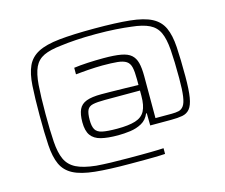

<svg xmlns="http://www.w3.org/2000/svg" viewBox="-110 -846 1294 1103"><g transform="rotate(-15 536.5 -294.0)"><path d="M537 108Q408 108 326.5 99.5Q245 91 199 67Q153 43 132.5 -1.5Q112 -46 107.5 -117.5Q103 -189 103 -294Q103 -399 107.5 -470.5Q112 -542 132.5 -586.5Q153 -631 199 -655Q245 -679 326.5 -687.5Q408 -696 536 -696Q664 -696 746 -687.5Q828 -679 874 -655Q920 -631 940.5 -586.5Q961 -542 965.5 -470.5Q970 -399 970 -294Q970 -215 962.5 -170.5Q955 -126 938 -105.5Q921 -85 893.5 -80Q866 -75 826 -75H702L701 -148H697Q682 -112 651 -95Q620 -78 582.5 -73Q545 -68 510 -68Q448 -68 408.5 -78Q369 -88 349.5 -115Q330 -142 330 -194Q330 -241 343 -269Q356 -297 388 -309Q420 -321 477 -321Q495 -321 533.5 -320.5Q572 -320 617 -319Q662 -318 697 -317V-351Q697 -397 691 -422.5Q685 -448 667 -460Q649 -472 615 -475.5Q581 -479 525 -479Q507 -479 484.5 -478Q462 -477 440 -475.5Q418 -474 398 -472Q378 -470 366 -469V-508Q401 -513 448 -515.5Q495 -518 543 -518Q606 -518 645.5 -511Q685 -504 705.5 -486Q726 -468 734 -437Q742 -406 742 -356V-108H839Q863 -108 880.5 -112Q898 -116 910 -132.5Q922 -149 927.5 -187Q933 -225 933 -294Q933 -397 928 -463.5Q923 -530 905.5 -568Q888 -606 849.5 -625Q811 -644 744 -651Q706 -656 654 -659.5Q602 -663 535 -663Q469 -663 416.5 -659.5Q364 -656 328 -651Q260 -644 222 -626Q184 -608 166 -570Q148 -532 143 -465Q138 -398 138 -294Q138 -195 142.5 -128.5Q147 -62 165.5 -22Q184 18 225.5 39Q267 60 342 68Q381 71 428.5 72.5Q476 74 536 74Q575 74 606.5 74Q638 74 664 73.5Q690 73 709 72.5Q728 72 742 71V105Q728 106 712.5 106.5Q697 107 675.5 107.5Q654 108 620.5 108Q587 108 537 108ZM515 -106Q583 -106 623 -118.5Q663 -131 680 -163Q697 -195 697 -253V-284H488Q442 -284 417 -278.5Q392 -273 383 -254Q374 -235 374 -195Q374 -158 385 -138.5Q396 -119 426.5 -112.5Q457 -106 515 -106Z"/></g></svg>

Font: Saira Expanded ExtraLight
Style: Regular
Weight: 250
Width: 7
Designer: Hector Gatti with collaboration of the Omnibus-Type team
Foundry: Omnibus-Type
Version: Version 1.101